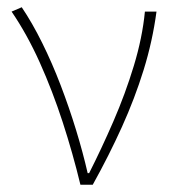

<svg xmlns="http://www.w3.org/2000/svg" viewBox="-20 -510 474 530"><path d="M202 0Q181 -87 153 -173Q125 -259 90 -337Q55 -415 12 -478L40 -490Q69 -447 96.5 -391.5Q124 -336 147.5 -274.5Q171 -213 190 -151Q209 -89 222 -32H226Q260 -99 293 -175Q326 -251 349.5 -328.5Q373 -406 380 -478H412Q401 -396 376.5 -317Q352 -238 316.5 -159.5Q281 -81 236 0Z"/></svg>

Font: SourceSans3VF
Style: Regular
Weight: 200
Designer: Paul D. Hunt
Foundry: Adobe
Version: Version 3.052;hotconv 1.1.0;makeotfexe 2.6.0